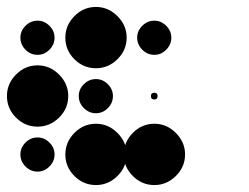

<svg xmlns="http://www.w3.org/2000/svg" viewBox="-24 -524 711 548"><path d="M416.7 -170.8Q451.7 -170.8 477.9 -144.6Q504.2 -118.3 504.2 -83.3Q504.2 -47.5 477.9 -21.7Q451.7 4.2 416.7 4.2Q380.8 4.2 355 -21.7Q329.2 -47.5 329.2 -83.3Q329.2 -118.3 355 -144.6Q380.8 -170.8 416.7 -170.8ZM250 -170.8Q285 -170.8 311.2 -144.6Q337.5 -118.3 337.5 -83.3Q337.5 -47.5 311.2 -21.7Q285 4.2 250 4.2Q214.2 4.2 188.3 -21.7Q162.5 -47.5 162.5 -83.3Q162.5 -118.3 188.3 -144.6Q214.2 -170.8 250 -170.8ZM83.3 -131.7Q102.5 -131.7 117.1 -117.1Q131.7 -102.5 131.7 -83.3Q131.7 -63.3 117.1 -48.8Q102.5 -34.2 83.3 -34.2Q63.3 -34.2 48.8 -48.8Q34.2 -63.3 34.2 -83.3Q34.2 -102.5 48.8 -117.1Q63.3 -131.7 83.3 -131.7ZM250 -92.5Q259.2 -92.5 259.2 -83.3Q259.2 -73.3 250 -73.3Q240 -73.3 240 -83.3Q240 -92.5 250 -92.5ZM83.3 -131.7Q102.5 -131.7 117.1 -117.1Q131.7 -102.5 131.7 -83.3Q131.7 -63.3 117.1 -48.8Q102.5 -34.2 83.3 -34.2Q63.3 -34.2 48.8 -48.8Q34.2 -63.3 34.2 -83.3Q34.2 -102.5 48.8 -117.1Q63.3 -131.7 83.3 -131.7ZM416.7 -259.2Q425.8 -259.2 425.8 -250Q425.8 -240 416.7 -240Q406.7 -240 406.7 -250Q406.7 -259.2 416.7 -259.2ZM250 -298.3Q269.2 -298.3 283.8 -283.8Q298.3 -269.2 298.3 -250Q298.3 -230 283.8 -215.4Q269.2 -200.8 250 -200.8Q230 -200.8 215.4 -215.4Q200.8 -230 200.8 -250Q200.8 -269.2 215.4 -283.8Q230 -298.3 250 -298.3ZM83.3 -337.5Q118.3 -337.5 144.6 -311.2Q170.8 -285 170.8 -250Q170.8 -214.2 144.6 -188.3Q118.3 -162.5 83.3 -162.5Q47.5 -162.5 21.7 -188.3Q-4.2 -214.2 -4.2 -250Q-4.2 -285 21.7 -311.2Q47.5 -337.5 83.3 -337.5ZM416.7 -465Q435.8 -465 450.4 -450.4Q465 -435.8 465 -416.7Q465 -396.7 450.4 -382.1Q435.8 -367.5 416.7 -367.5Q396.7 -367.5 382.1 -382.1Q367.5 -396.7 367.5 -416.7Q367.5 -435.8 382.1 -450.4Q396.7 -465 416.7 -465ZM250 -504.2Q285 -504.2 311.2 -477.9Q337.5 -451.7 337.5 -416.7Q337.5 -380.8 311.2 -355Q285 -329.2 250 -329.2Q214.2 -329.2 188.3 -355Q162.5 -380.8 162.5 -416.7Q162.5 -451.7 188.3 -477.9Q214.2 -504.2 250 -504.2ZM83.3 -465Q102.5 -465 117.1 -450.4Q131.7 -435.8 131.7 -416.7Q131.7 -396.7 117.1 -382.1Q102.5 -367.5 83.3 -367.5Q63.3 -367.5 48.8 -382.1Q34.2 -396.7 34.2 -416.7Q34.2 -435.8 48.8 -450.4Q63.3 -465 83.3 -465Z"/></svg>

Font: 0xA000-Dots-Mono
Style: Dots-Mono
Weight: 400
Version: Version 0.1